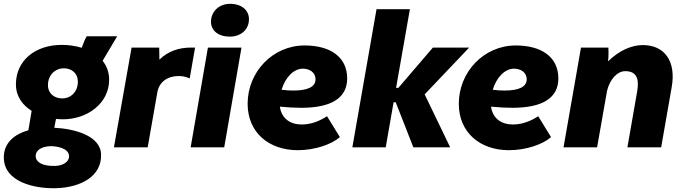

<svg xmlns="http://www.w3.org/2000/svg" viewBox="-44 -768 3551 1001"><path d="M284 -146C411 -146 525 -229 525 -352C525 -392 512 -425 491 -451L567 -579H408C399 -563 390 -542 382 -519C349 -529 313 -534 278 -534C139 -534 39 -452 39 -328C39 -266 73 -220 121 -190L104 -89C30 -68 -26 -22 -24 56C-22 179 133 217 250 213C378 209 486 151 483 38C481 -62 341 -97 239 -102L248 -148C260 -147 272 -146 284 -146ZM243 97C177 99 142 77 142 45C142 16 171 -4 219 -6C252 -6 316 4 316 47C316 77 283 96 243 97ZM280 -255C240 -255 206 -280 206 -324C206 -379 246 -412 288 -412C330 -412 362 -386 362 -342C362 -292 328 -255 280 -255Z M550 0H726L776 -285C785 -340 829 -376 902 -371C920 -369 934 -364 945 -359L973 -520H952C888 -520 832 -501 787 -457L786 -520H642Z M950 0H1125L1215 -520H1040ZM1154 -577C1210 -577 1254 -612 1254 -668C1254 -714 1217 -748 1155 -748C1099 -748 1056 -709 1056 -654C1056 -609 1094 -577 1154 -577Z M1508 15C1598 15 1684 -15 1728 -53L1661 -162C1624 -138 1580 -119 1529 -119C1470 -119 1424 -149 1415 -212C1456 -208 1493 -206 1527 -206C1683 -206 1766 -257 1766 -359C1766 -471 1678 -531 1544 -531C1378 -531 1247 -393 1247 -227C1247 -77 1358 15 1508 15ZM1424 -300C1442 -361 1485 -410 1535 -410C1567 -410 1601 -393 1601 -354C1601 -315 1559 -296 1487 -296C1466 -296 1445 -297 1424 -300Z M1967 0 2008 -235H2019L2111 0H2303L2170 -276L2402 -520H2213L2033 -310H2021L2093 -720H1919L1793 0Z M2609 15C2699 15 2785 -15 2829 -53L2762 -162C2725 -138 2681 -119 2630 -119C2571 -119 2525 -149 2516 -212C2557 -208 2594 -206 2628 -206C2784 -206 2867 -257 2867 -359C2867 -471 2779 -531 2645 -531C2479 -531 2348 -393 2348 -227C2348 -77 2459 15 2609 15ZM2525 -300C2543 -361 2586 -410 2636 -410C2668 -410 2702 -393 2702 -354C2702 -315 2660 -296 2588 -296C2567 -296 2546 -297 2525 -300Z M2894 0H3069L3121 -295C3135 -353 3173 -397 3216 -397C3280 -397 3288 -350 3278 -292L3227 0H3403L3458 -314C3482 -450 3420 -533 3307 -533C3252 -533 3186 -507 3126 -448C3129 -474 3129 -499 3128 -520H2985Z"/></svg>

Font: Fixel Text 20240404 ExtraBold
Style: Italic
Weight: 800
Width: 4
Italic angle: -10°
Designer: AlfaBravo + MacPaw
Foundry: Kyrylo Tkachov, Marchela Mozhyna, Serhii Makarenko, Maria Weinstein, Zakhar Kryvoshyya
Version: Version 1.211;Glyphs 3.2 (3225)